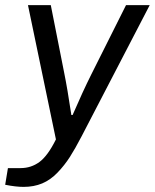

<svg xmlns="http://www.w3.org/2000/svg" viewBox="-48 -546 603 748"><path d="M43.9 182.1Q13.7 182.1 -27.8 173.8L-17.1 108.9H32.2Q73.2 108.9 105.7 85Q138.2 61 169.9 -2.9L61 -525.9H149.9L202.1 -262.2Q214.4 -202.1 230 -98.1H234.9Q274.4 -189.5 307.1 -254.9L442.9 -525.9H535.2L270 -15.1Q244.6 33.7 224.1 65.7Q203.6 97.7 176.3 126.2Q148.9 154.8 116.5 168.5Q84 182.1 43.9 182.1Z"/></svg>

Font: Archivo
Style: Italic
Weight: 400
Italic angle: -10°
Designer: Hector Gatti
Foundry: Omnibus-Type
Version: Version 2.001